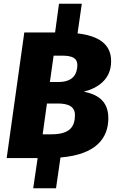

<svg xmlns="http://www.w3.org/2000/svg" viewBox="-20 -852 632 1035"><path d="M579 -521C580 -615 510 -659 398 -672L421 -832H298L277 -677H111L16 0H183L159 163H282L306 -3C499 -19 564 -108 564 -215C564 -312 500 -344 432 -358C505 -376 579 -423 579 -521ZM295 -410H249L269 -552H314C371 -552 397 -538 397 -501C396 -455 376 -410 295 -410ZM384 -230C383 -172 360 -128 257 -128H210L233 -294H292C348 -294 385 -278 384 -230Z"/></svg>

Font: Fira Sans ExtraBold
Style: Italic
Weight: 800
Italic angle: -8°
Designer: bBox Type GmbH & Carrois Corporate GbR & Edenspiekermann AG
Foundry: bBox Type GmbH & Carrois Corporate GbR & Edenspiekermann AG
Version: Version 4.301;PS 004.301;hotconv 1.0.88;makeotf.lib2.5.64775